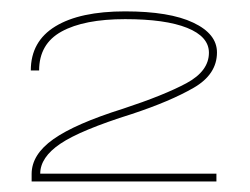

<svg xmlns="http://www.w3.org/2000/svg" viewBox="-20 -702 451 346"><path d="M37 -375H370V-389H52.5Q52.5 -418.5 88.8 -443Q125 -467.5 217.5 -496.5Q287 -519.5 329 -543.8Q371 -568 371 -607.5Q371 -641 328.2 -661.2Q285.5 -681.5 205.5 -681.5Q124 -681.5 79.8 -654.5Q35.5 -627.5 35.5 -575H50.5Q50.5 -623 91 -645.2Q131.5 -667.5 205.5 -667.5Q278 -667.5 317.2 -651.8Q356.5 -636 356.5 -607Q356.5 -574 316.2 -552.2Q276 -530.5 201.5 -506Q115.5 -479 76.2 -451.2Q37 -423.5 37 -388.5Z"/></svg>

Font: Anybody Expanded Thin
Style: Regular
Weight: 250
Width: 7
Version: Version 1.113;gftools[0.9.25]